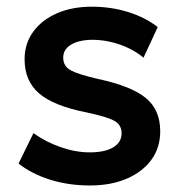

<svg xmlns="http://www.w3.org/2000/svg" viewBox="-20 -540 544 574"><path d="M249 14.5Q184.5 14.5 129.2 -3Q74 -20.5 35.5 -51L80 -142Q117 -115.5 161.5 -100Q206 -84.5 248.5 -84.5Q293.5 -84.5 318.5 -99.5Q343.5 -114.5 343.5 -141.5Q343.5 -167 321.5 -179Q299.5 -191 238.5 -204Q141.5 -223 97.5 -260.2Q53.5 -297.5 53.5 -363Q53.5 -409.5 79.2 -445Q105 -480.5 150.2 -500.2Q195.5 -520 254.5 -520Q312 -520 363.2 -504Q414.5 -488 451.5 -459L409 -367.5Q389.5 -384 364.5 -396Q339.5 -408 311.8 -414.5Q284 -421 257 -421Q217.5 -421 193.2 -407Q169 -393 169 -367.5Q169 -342 191.5 -329.8Q214 -317.5 273 -304Q373 -282.5 416 -247Q459 -211.5 459 -147.5Q459 -98.5 432.5 -62.2Q406 -26 358.8 -5.8Q311.5 14.5 249 14.5Z"/></svg>

Font: Geologica EX Med
Style: Regular
Weight: 500
Designer: Sindre Bremnes, Frode Helland
Foundry: Monokrom Skriftforlag AS
Version: Version 1.010;gftools[0.9.28]